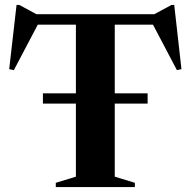

<svg xmlns="http://www.w3.org/2000/svg" viewBox="-20 -763 778 783"><path d="M155 -340.5V-382.5H582V-340.5ZM289.5 -684.5H448V-42.5L530 -17.5V0H207.5V-17.5L289.5 -42.5ZM654.5 -662.5H81L141.5 -676.5L36.5 -477L17.5 -481L47.5 -743H58.5L149 -694L93 -705H642.5L589 -694L679.5 -743H690.5L720 -481L701.5 -477L596.5 -676.5Z"/></svg>

Font: Newsreader 60pt SemiBold
Style: Regular
Weight: 600
Designer: Hugues Gentile
Foundry: Production Type
Version: Version 1.003